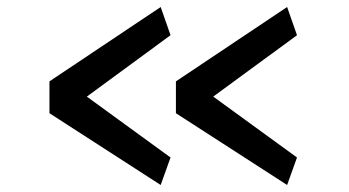

<svg xmlns="http://www.w3.org/2000/svg" viewBox="-20 -573 985 542"><path d="M225.1 -300.3 461.4 -128.4 433.6 -50.8 119.6 -253.4V-343.3L433.6 -553.2L461.4 -473.6ZM582 -300.3 818.4 -128.4 790.5 -50.8 476.6 -253.4V-343.3L790.5 -553.2L818.4 -473.6Z"/></svg>

Font: Merriweather Sans
Style: Regular
Weight: 400
Designer: Eben Sorkin
Foundry: Eben Sorkin
Version: Version 1.006; ttfautohint (v1.4.1) -l 6 -r 50 -G 0 -x 11 -H